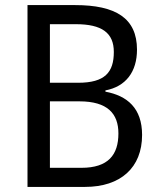

<svg xmlns="http://www.w3.org/2000/svg" viewBox="-20 -734 627 754"><path d="M275 -714H88V0H314C454 0 538 -76 538 -204C538 -309 480 -358 394 -374V-379C474 -394 518 -452 518 -539C518 -663 434 -714 275 -714ZM287 -409H176V-639H278C380 -639 427 -605 427 -530C427 -450 392 -409 287 -409ZM176 -336H292C402 -336 445 -288 445 -210C445 -126 405 -75 300 -75H176Z"/></svg>

Font: Noto Sans Arabic UI SmCn
Style: Regular
Weight: 400
Width: 4
Designer: Monotype Design Team, Nadine Chahine and Nizar Qandah
Foundry: Monotype Imaging Inc.
Version: Version 2.010